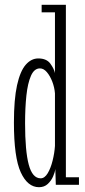

<svg xmlns="http://www.w3.org/2000/svg" viewBox="-20 -770 354 800"><path d="M142.5 10Q95 10 66.5 -52Q38 -114 38 -259Q38 -356 51 -414.8Q64 -473.5 87 -500Q110 -526.5 139.5 -526.5Q174 -526.5 189.8 -504.8Q205.5 -483 209 -465.5V-718.5H153.5V-750H254.5V-31.5H309V0H212.5L210.5 -66Q209 -52.5 201.2 -34.8Q193.5 -17 179 -3.5Q164.5 10 142.5 10ZM149.5 -27Q166 -27 178.8 -48.2Q191.5 -69.5 199.2 -100.8Q207 -132 209 -162V-381Q207 -406 197.8 -430Q188.5 -454 175.2 -469.5Q162 -485 146.5 -485Q122.5 -485 109 -454.2Q95.5 -423.5 90 -372Q84.5 -320.5 84.5 -256.5Q84.5 -141 99.8 -84Q115 -27 149.5 -27Z"/></svg>

Font: Imbue 10pt ExtraLight
Style: Regular
Weight: 200
Designer: Tyler Finck
Foundry: Etcetera Type Company
Version: Version 1.102; ttfautohint (v1.8.3)